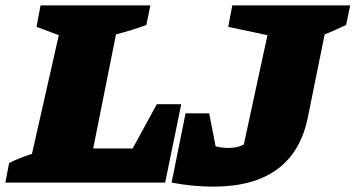

<svg xmlns="http://www.w3.org/2000/svg" viewBox="-63 -680 1324 715"><path d="M521 -292H612L552 0H-43L-29 -73Q-9 -83 12.5 -91.5Q34 -100 56 -107L156 -549L73 -580L88 -660H497L482 -587Q431 -568 369 -552L284 -127H431ZM576 0 628 -258H716L740 -135Q765 -129 787 -129Q804 -129 818 -132Q832 -135 845 -142L933 -549L787 -580L802 -660H1241L1226 -587Q1210 -580 1187.5 -569.5Q1165 -559 1146 -552L1084 -246Q1033 15 731 15Q696 15 657.5 11.5Q619 8 576 0Z"/></svg>

Font: Piazzolla Black
Style: Italic
Weight: 900
Italic angle: -11.3°
Designer: Juan Pablo del Peral
Foundry: Huerta Tipografica
Version: Version 1.330